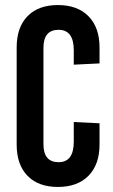

<svg xmlns="http://www.w3.org/2000/svg" viewBox="-20 -730 447 760"><path d="M209 -710Q287 -710 330.5 -665.5Q374 -621 374 -542V-479L272 -474V-531Q272 -612 212 -612Q152 -612 152 -541V-159Q152 -88 212 -88Q272 -88 272 -169V-247L374 -242V-158Q374 -79 330.5 -34.5Q287 10 209 10Q132 10 89 -34Q46 -78 46 -158V-542Q46 -622 89 -666Q132 -710 209 -710Z"/></svg>

Font: Bebas Kai
Style: Regular
Weight: 400
Designer: Ryoichi Tsunekawa
Foundry: Dharma Type
Version: Version 1.001;PS 001.001;hotconv 1.0.70;makeotf.lib2.5.58329